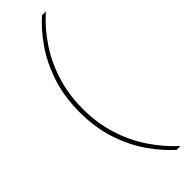

<svg xmlns="http://www.w3.org/2000/svg" viewBox="-318 -815 964 964"><g transform="rotate(-45 163.5 -333.0)"><path d="M259 145Q207 99 158.5 30.5Q110 -38 79 -129.5Q48 -221 48 -333Q48 -446 79 -537Q110 -628 158.5 -697Q207 -766 259 -811H284V-809Q222 -754 173.5 -681Q125 -608 98 -520.5Q71 -433 71 -333Q71 -234 98.5 -146Q126 -58 174.5 14.5Q223 87 284 143V145Z"/></g></svg>

Font: DM Sans 20pt Thin
Style: Regular
Weight: 250
Version: Version 4.004;gftools[0.9.30]